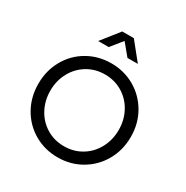

<svg xmlns="http://www.w3.org/2000/svg" viewBox="-219 -1171 1317 1362"><g transform="rotate(30 439.0 -489.5)"><path d="M61 -373Q61 -482 111 -570Q161 -658 247.5 -707.5Q334 -757 439 -757Q544 -757 630.5 -707Q717 -657 767.5 -569.5Q818 -482 818 -373Q818 -264 767.5 -176Q717 -88 630.5 -38Q544 12 439 12Q334 12 247.5 -38Q161 -88 111 -176Q61 -264 61 -373ZM439 -79Q519 -79 583 -118Q647 -157 683 -224.5Q719 -292 719 -373Q719 -454 683 -521Q647 -588 583 -627Q519 -666 439 -666Q359 -666 295 -627Q231 -588 195 -521Q159 -454 159 -373Q159 -292 195 -224.5Q231 -157 295 -118Q359 -79 439 -79ZM391 -991H486L602 -847H517L439 -941L363 -847H277Z"/></g></svg>

Font: Eudoxus Sans Medium
Style: Regular
Weight: 500
Designer: Stijn de Vries
Foundry: tokotype
Version: Version 2.005